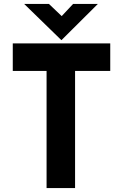

<svg xmlns="http://www.w3.org/2000/svg" viewBox="-20 -957 626 977"><path d="M45 -736H541V-596H362V0H217V-596H45ZM229 -937 294 -875 352 -937H478L293 -753H292L103 -937Z"/></svg>

Font: Synthetic
Style: Bold
Weight: 700
Designer: Santiago Orozco
Foundry: Typemade
Version: Version 2.000; ttfautohint (v1.8.4.7-5d5b)